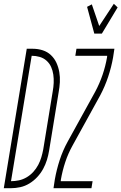

<svg xmlns="http://www.w3.org/2000/svg" viewBox="-57 -992 640 1012"><path d="M-37 0 84 -735H116Q143 -735 168 -727Q193 -719 211.5 -701.5Q230 -684 240.5 -661Q251 -638 255.5 -612Q260 -586 258.5 -559Q257 -532 252 -505L202 -199Q198 -174 190.5 -149.5Q183 -125 170.5 -102Q158 -79 139.5 -59Q121 -39 98 -25Q75 -11 50 -5.5Q25 0 0 0ZM1 -37Q22 -37 43 -41.5Q64 -46 83.5 -57.5Q103 -69 118.5 -86Q134 -103 144.5 -123Q155 -143 161 -163.5Q167 -184 171 -205L221 -511Q225 -533 226 -555Q227 -577 224 -598.5Q221 -620 212.5 -639Q204 -658 188.5 -672Q173 -686 152.5 -692Q132 -698 110 -698ZM440 -815 402 -956 427 -969 466 -855 543 -972 563 -953 480 -815ZM225 0 232 -46Q241 -97 257.5 -148Q274 -199 300 -246L445 -509Q468 -552 483.5 -597.5Q499 -643 507 -689L508 -698H340L346 -735H546L539 -689Q530 -638 513 -587Q496 -536 471 -489L326 -226Q302 -183 287 -137.5Q272 -92 264 -46L263 -37H431L425 0Z"/></svg>

Font: Iosevka Term Curly Extralight
Style: Italic
Weight: 200
Italic angle: -9°
Designer: Belleve Invis
Foundry: Belleve Invis
Version: Version 32.3.0